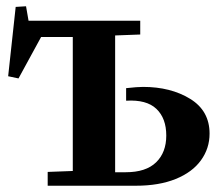

<svg xmlns="http://www.w3.org/2000/svg" viewBox="-20 -592 706 612"><path d="M132 -44 212 -47V-474H111L39 -342L6 -349L30 -570L63 -572L71 -526H427V-482L347 -479V-43H381Q445 -43 477.5 -74.5Q510 -106 510 -160Q510 -215 478.5 -245Q447 -275 382 -271V-311Q418 -315 436 -315Q524 -315 586 -277Q648 -239 648 -166Q648 -119 620.5 -81Q593 -43 540 -21.5Q487 0 413 0H132Z"/></svg>

Font: Minipax
Style: Bold
Weight: 600
Designer: Raphaël Ronot, Igor Stepanchenko (Cyrillic)
Foundry: steppetype
Version: Version 1.002